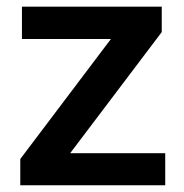

<svg xmlns="http://www.w3.org/2000/svg" viewBox="-20 -548 543 568"><path d="M187.5 -94.7H468.8V0H40V-77.6L308.1 -432.6H44.9V-528.3H458.5V-453.1Z"/></svg>

Font: TypoPRO Roboto
Style: Regular
Weight: 500
Designer: Google
Version: Version 2.136; 2016